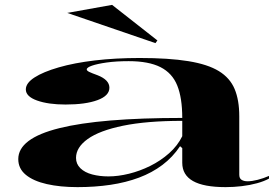

<svg xmlns="http://www.w3.org/2000/svg" viewBox="-20 -753 1149 788"><path d="M553 -515Q673 -515 753 -502Q833 -489 878.5 -461Q924 -433 943 -387.5Q962 -342 962 -276V-36Q962 -21 971.5 -15Q981 -9 996 -9Q1014 -9 1037.5 -15Q1061 -21 1084 -31V-20Q1064 -9 1035 -1Q1006 7 972.5 11Q939 15 906 15Q816 15 772 -10Q728 -35 728 -85Q728 -105 728 -115Q728 -125 728 -131.5Q728 -138 728 -145L719 -153Q689 -108 646.5 -76Q604 -44 550.5 -24Q497 -4 433.5 5.5Q370 15 298 15Q227 15 172 2.5Q117 -10 86 -35.5Q55 -61 55 -100Q55 -185 223.5 -227Q392 -269 728 -269Q728 -351 707.5 -402Q687 -453 638.5 -477.5Q590 -502 508 -502Q457 -502 418 -496.5Q379 -491 357.5 -483.5Q336 -476 336 -468Q336 -463 346 -458Q356 -453 381 -444Q429 -425 429 -393Q429 -360 380 -342Q331 -324 249 -324Q178 -324 132 -340.5Q86 -357 86 -386Q86 -412 121.5 -435Q157 -458 221 -476.5Q285 -495 369.5 -505Q454 -515 553 -515ZM728 -257Q582 -257 485 -237Q388 -217 340 -182.5Q292 -148 292 -105Q292 -80 310 -62.5Q328 -45 358.5 -37Q389 -29 425 -29Q465 -29 509.5 -40Q554 -51 596.5 -72Q639 -93 674 -124Q709 -155 728 -194ZM618 -576 256 -700 440 -733 626 -587Z"/></svg>

Font: Kalnia Expanded
Style: Regular
Weight: 400
Width: 7
Designer: Frida Medrano
Foundry: Frida Medrano
Version: Version 1.105